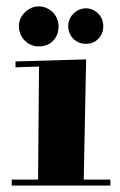

<svg xmlns="http://www.w3.org/2000/svg" viewBox="-20 -570 368 591"><path d="M27.8 -380.9 245.1 -387.2 237.8 -17.1H319.8V1H16.1V-17.1H97.2L100.1 -365.2L27.8 -362.8ZM38.1 -489.3Q38.1 -501.5 43 -512.5Q47.9 -523.4 56.2 -531.7Q64.5 -540 75.4 -545.2Q86.4 -550.3 99.1 -550.3Q111.8 -550.3 123 -545.4Q134.3 -540.5 142.6 -532.2Q150.9 -523.9 155.5 -512.7Q160.2 -501.5 160.2 -489.3Q160.2 -461.4 143.3 -444.3Q126.5 -427.2 99.1 -427.2Q86.4 -427.2 75.4 -431.9Q64.5 -436.5 56.2 -445.1Q47.9 -453.6 43 -464.8Q38.1 -476.1 38.1 -489.3ZM189.9 -490.2Q189.9 -500.5 194.1 -510.3Q198.2 -520 205.6 -527.6Q212.9 -535.2 222.9 -539.8Q232.9 -544.4 244.1 -544.4Q255.4 -544.4 265.1 -540Q274.9 -535.6 282.2 -528.3Q289.6 -521 293.7 -511Q297.9 -501 297.9 -490.2Q297.9 -466.3 282.7 -450.7Q267.6 -435.1 244.1 -435.1Q232.9 -435.1 222.9 -439.2Q212.9 -443.4 205.6 -450.7Q198.2 -458 194.1 -468.3Q189.9 -478.5 189.9 -490.2Z"/></svg>

Font: Purple Purse
Style: Regular
Weight: 400
Designer: Astigmatic (AOETI)
Foundry: Astigmatic (AOETI)
Version: Version 1.000